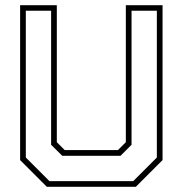

<svg xmlns="http://www.w3.org/2000/svg" viewBox="-20 -720 704 740"><path d="M160.5 0 57.5 -103V-700H199V-172L229.5 -141.5H434.5L465 -172V-700H606.5V-103L503.5 0ZM170.5 -22H493.5L584.5 -113V-678.5H487V-162L444.5 -119.5H220L177 -162V-678.5H79.5V-113Z"/></svg>

Font: Tourney Thin ExtraLight
Style: Regular
Weight: 250
Version: Version 1.015